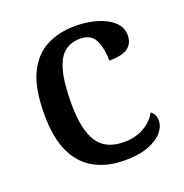

<svg xmlns="http://www.w3.org/2000/svg" viewBox="-106 -642 713 746"><g transform="rotate(-20 251.0 -268.5)"><path d="M286 10Q218 10 165 -17.5Q112 -45 82.5 -105.5Q53 -166 53 -265Q53 -373 83 -434Q113 -495 165 -521Q217 -547 282 -547Q330 -547 371 -535Q412 -523 437.5 -500Q463 -477 463 -444Q463 -410 439.5 -392.5Q416 -375 362 -375Q362 -423 346 -458.5Q330 -494 283 -494Q247 -494 220.5 -474Q194 -454 180 -404.5Q166 -355 166 -266Q166 -161 199 -109.5Q232 -58 308 -58Q356 -58 391.5 -78.5Q427 -99 444 -131Q463 -117 463 -90Q463 -66 443.5 -43Q424 -20 385 -5Q346 10 286 10Z"/></g></svg>

Font: Noto Serif Sinhala Medium
Style: Regular
Weight: 500
Designer: Jelle Bosma - Monotype Design Team
Foundry: Monotype Imaging Inc.
Version: Version 2.007; ttfautohint (v1.8.4.7-5d5b)